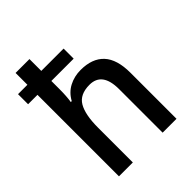

<svg xmlns="http://www.w3.org/2000/svg" viewBox="-213 -879 998 998"><g transform="rotate(-45 285.5 -380.0)"><path d="M177 -760V-673H341V-599H177V-539Q177 -514 175.5 -490.5Q174 -467 171 -450H178Q200 -491 239 -511.5Q278 -532 325 -532Q410 -532 454 -484.5Q498 -437 498 -338V0H396V-320Q396 -445 303 -445Q232 -445 204.5 -398Q177 -351 177 -256V0H75V-599H6V-673H75V-760Z"/></g></svg>

Font: Noto Sans Telugu SemiCondensed Medium
Style: Regular
Weight: 500
Width: 4
Designer: Jelle Bosma - Monotype Design Team
Foundry: Monotype Imaging Inc.
Version: Version 2.005; ttfautohint (v1.8.4.7-5d5b)